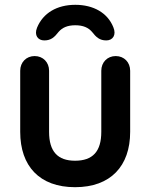

<svg xmlns="http://www.w3.org/2000/svg" viewBox="-20 -768 625 798"><path d="M401 -474V-220C401 -138 365 -100 292 -100C220 -100 184 -138 184 -220V-474C184 -509 159 -535 124 -535C89 -535 64 -509 64 -474V-220C64 -78 144 10 292 10C440 10 521 -78 521 -220V-474C521 -509 496 -535 461 -535C426 -535 401 -509 401 -474ZM134 -653C121 -621 138 -600 164 -600C192 -600 206 -613 224 -636C239 -653 260 -663 293 -663C326 -663 347 -653 362 -636C380 -613 394 -600 422 -600C448 -600 465 -622 451 -655C427 -715 368 -748 293 -748C217 -748 159 -714 134 -653Z"/></svg>

Font: Hotpoint
Style: Bold
Weight: 700
Designer: Andrew Paglinawan, Luciano Perondi, Riccardo Olocco
Foundry: CAST Cooperativa Anonima Servizi Tipografici
Version: Version 1.000;PS 2.1;hotconv 16.6.51;makeotf.lib2.5.65220